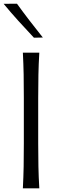

<svg xmlns="http://www.w3.org/2000/svg" viewBox="-27 -1032 334 1052"><path d="M98.3 0H188.4Q184.6 -62.4 183.5 -120.1Q182.3 -177.8 182.3 -246.5V-495.5Q182.3 -565 183.5 -623Q184.6 -680.9 188.4 -743.5H98.3Q101.5 -680.9 102.6 -623Q103.6 -565 103.6 -495.5V-246.5Q103.6 -177.8 102.6 -120.1Q101.5 -62.4 98.3 0ZM158.9 -825.4 207.7 -826.4Q170.7 -872.8 134.9 -919.2Q99.2 -965.6 66 -1011.7L-7.1 -1011.1Q32 -963.6 73.8 -917.5Q115.6 -871.4 158.9 -825.4Z"/></svg>

Font: Pinar-VF-FD
Style: Regular
Weight: 300
Designer: Amin Abedi
Version: Version 3.0